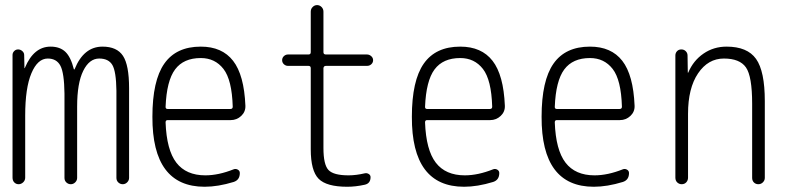

<svg xmlns="http://www.w3.org/2000/svg" viewBox="-20 -710 3040 740"><path d="M28.3 -25.4V-498Q28.3 -506.8 34.7 -513.2Q41 -519.5 49.8 -519.5Q58.6 -519.5 65.9 -513.2Q73.2 -506.8 73.2 -498L74.2 -448.2Q74.2 -447.3 75.2 -447.3Q76.2 -447.3 76.2 -449.2Q110.4 -530.3 174.8 -530.3Q210.9 -530.3 231.9 -510.3Q252.9 -490.2 264.6 -443.4Q264.6 -442.4 266.6 -442.4Q267.6 -442.4 267.6 -443.4Q302.7 -530.3 375 -530.3Q430.7 -530.3 454.1 -494.6Q477.5 -459 477.5 -370.1V-24.4Q477.5 -14.6 470.2 -7.3Q462.9 0 453.1 0Q443.4 0 436 -6.8Q428.7 -13.7 428.7 -24.4V-360.4Q427.7 -434.6 413.1 -459.5Q398.4 -484.4 362.3 -484.4Q324.2 -484.4 300.8 -437Q277.3 -389.6 277.3 -299.8V-24.4Q277.3 -14.6 270 -7.3Q262.7 0 252.9 0Q243.2 0 235.8 -6.8Q228.5 -13.7 228.5 -24.4V-349.6Q227.5 -428.7 212.9 -456.5Q198.2 -484.4 164.1 -484.4Q125 -484.4 101.1 -427.7Q77.1 -371.1 77.1 -264.6V-25.4Q77.1 -14.6 69.3 -7.3Q61.5 0 51.8 0Q42 0 35.2 -6.8Q28.3 -13.7 28.3 -25.4Z M753.9 -486.3Q687.5 -486.3 654.8 -442.4Q622.1 -398.4 618.2 -297.9Q618.2 -290 626 -290H868.2Q877 -290 877 -298.8Q874 -402.3 841.3 -444.3Q808.6 -486.3 753.9 -486.3ZM768.6 9.8Q566.4 9.8 567.4 -259.8Q567.4 -399.4 613.3 -464.8Q659.2 -530.3 753.9 -530.3Q835.9 -530.3 878.4 -475.6Q920.9 -420.9 925.8 -302.7Q926.8 -279.3 909.7 -263.2Q892.6 -247.1 869.1 -247.1H626Q618.2 -247.1 618.2 -238.3Q622.1 -131.8 659.7 -83Q697.3 -34.2 771.5 -34.2Q822.3 -34.2 880.9 -57.6Q888.7 -60.5 896.5 -56.2Q904.3 -51.8 904.3 -43Q904.3 -16.6 880.9 -8.8Q820.3 9.8 768.6 9.8Z M1089.8 -456.1Q1081.1 -456.1 1074.2 -462.4Q1067.4 -468.8 1067.4 -478Q1067.4 -487.3 1074.2 -493.7Q1081.1 -500 1089.8 -500H1168.9Q1177.7 -500 1177.7 -508.8V-665Q1177.7 -675.8 1185.1 -683.1Q1192.4 -690.4 1202.1 -690.4Q1211.9 -690.4 1219.2 -683.1Q1226.6 -675.8 1226.6 -665V-508.8Q1226.6 -500 1236.3 -500H1394.5Q1403.3 -500 1410.6 -493.7Q1418 -487.3 1418 -478Q1418 -468.8 1411.1 -462.4Q1404.3 -456.1 1394.5 -456.1H1236.3Q1227.5 -456.1 1226.6 -447.3V-139.6Q1226.6 -75.2 1246.1 -54.7Q1265.6 -34.2 1323.2 -34.2Q1352.5 -34.2 1385.7 -42Q1393.6 -43.9 1400.9 -39.6Q1408.2 -35.2 1408.2 -27.3Q1408.2 -2.9 1385.7 2Q1350.6 9.8 1318.4 9.8Q1238.3 9.8 1208 -21Q1177.7 -51.8 1177.7 -134.8V-447.3Q1177.7 -456.1 1168.9 -456.1Z M1753.9 -486.3Q1687.5 -486.3 1654.8 -442.4Q1622.1 -398.4 1618.2 -297.9Q1618.2 -290 1626 -290H1868.2Q1877 -290 1877 -298.8Q1874 -402.3 1841.3 -444.3Q1808.6 -486.3 1753.9 -486.3ZM1768.6 9.8Q1566.4 9.8 1567.4 -259.8Q1567.4 -399.4 1613.3 -464.8Q1659.2 -530.3 1753.9 -530.3Q1835.9 -530.3 1878.4 -475.6Q1920.9 -420.9 1925.8 -302.7Q1926.8 -279.3 1909.7 -263.2Q1892.6 -247.1 1869.1 -247.1H1626Q1618.2 -247.1 1618.2 -238.3Q1622.1 -131.8 1659.7 -83Q1697.3 -34.2 1771.5 -34.2Q1822.3 -34.2 1880.9 -57.6Q1888.7 -60.5 1896.5 -56.2Q1904.3 -51.8 1904.3 -43Q1904.3 -16.6 1880.9 -8.8Q1820.3 9.8 1768.6 9.8Z M2253.9 -486.3Q2187.5 -486.3 2154.8 -442.4Q2122.1 -398.4 2118.2 -297.9Q2118.2 -290 2126 -290H2368.2Q2377 -290 2377 -298.8Q2374 -402.3 2341.3 -444.3Q2308.6 -486.3 2253.9 -486.3ZM2268.6 9.8Q2066.4 9.8 2067.4 -259.8Q2067.4 -399.4 2113.3 -464.8Q2159.2 -530.3 2253.9 -530.3Q2335.9 -530.3 2378.4 -475.6Q2420.9 -420.9 2425.8 -302.7Q2426.8 -279.3 2409.7 -263.2Q2392.6 -247.1 2369.1 -247.1H2126Q2118.2 -247.1 2118.2 -238.3Q2122.1 -131.8 2159.7 -83Q2197.3 -34.2 2271.5 -34.2Q2322.3 -34.2 2380.9 -57.6Q2388.7 -60.5 2396.5 -56.2Q2404.3 -51.8 2404.3 -43Q2404.3 -16.6 2380.9 -8.8Q2320.3 9.8 2268.6 9.8Z M2607.4 0Q2597.7 0 2590.3 -6.8Q2583 -13.7 2583 -25.4V-496.1Q2583 -505.9 2589.4 -512.7Q2595.7 -519.5 2606 -519.5Q2616.2 -519.5 2623 -512.7Q2629.9 -505.9 2629.9 -496.1L2630.9 -430.7Q2630.9 -429.7 2631.8 -429.7Q2632.8 -429.7 2632.8 -430.7Q2652.3 -476.6 2691.4 -503.4Q2730.5 -530.3 2780.3 -530.3Q2860.4 -530.3 2894 -482.9Q2927.7 -435.5 2927.7 -320.3V-24.4Q2927.7 -14.6 2920.4 -7.3Q2913.1 0 2902.8 0Q2892.6 0 2885.7 -6.8Q2878.9 -13.7 2878.9 -24.4V-310.5Q2878.9 -416 2855 -450.2Q2831.1 -484.4 2770 -484.4Q2709 -484.4 2670.4 -427.2Q2631.8 -370.1 2631.8 -271.5V-25.4Q2631.8 -14.6 2625 -7.3Q2618.2 0 2607.4 0Z"/></svg>

Font: Rounded-X Mgen+ 1m light
Style: Regular
Weight: 200
Designer: [Source Han Sans]
Ryoko NISHIZUKA  (kana & ideographs); Paul D. Hunt (Latin, Greek & Cyrillic); Wenlong ZHANG  (bopomofo
Version: Version 1.059.20150602